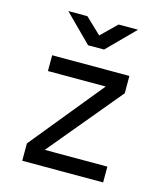

<svg xmlns="http://www.w3.org/2000/svg" viewBox="-116 -874 832 963"><g transform="rotate(15 300.0 -392.5)"><path d="M90 0V-90L398 -468H98V-550H499V-460L185 -82H510V0ZM259 -645 119 -785H218L300 -707L380 -785H481L342 -645Z"/></g></svg>

Font: NKDuy Mono
Style: Regular
Weight: 400
Monospace: yes
Designer: NKDuy
Foundry: NKDuy
Version: Version 2.251; ttfautohint (v1.8.4.7-5d5b)